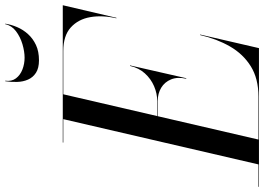

<svg xmlns="http://www.w3.org/2000/svg" viewBox="-203 -852 1010 734"><g transform="rotate(-90 302.0 -485.0)"><path d="M40 0 214 -750H309L135 0ZM-45 0V-2H300Q368.5 -2 415.5 -31.2Q462.5 -60.5 491.5 -111Q520.5 -161.5 535 -225H537L485 0ZM368 -278Q375.5 -311.5 365.5 -336Q355.5 -360.5 333.5 -373.8Q311.5 -387 283 -387H212V-389H283Q311.5 -389 339.5 -401Q367.5 -413 388.5 -436.2Q409.5 -459.5 417 -493H419L370 -278ZM599 -545Q611.5 -598.5 603.5 -644.8Q595.5 -691 564 -719.5Q532.5 -748 474 -748H124V-750H649L601 -545ZM438.5 -841Q408.5 -841 390.8 -852.5Q373 -864 364.8 -882.8Q356.5 -901.5 355.8 -924.2Q355 -947 358.5 -970H360.5Q357 -945.5 369.5 -929Q382 -912.5 403.5 -904.2Q425 -896 448.5 -896Q472 -896 500 -904.2Q528 -912.5 549.8 -929Q571.5 -945.5 576.5 -970H578.5Q575 -947 565.2 -924.2Q555.5 -901.5 538.5 -882.8Q521.5 -864 497 -852.5Q472.5 -841 438.5 -841Z"/></g></svg>

Font: Bodoni Moda 96pt
Style: Italic
Weight: 400
Italic angle: -13°
Version: Version 2.004